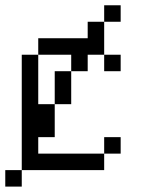

<svg xmlns="http://www.w3.org/2000/svg" viewBox="-20 -645 540 728"><path d="M437.5 -562.5H375V-625H437.5ZM0 0H62.5V62.5H0ZM62.5 -437.5H125V-250H187.5V-125H125V-62.5H375V0H62.5ZM125 -500H312.5V-562.5H375V-437.5H312.5V-375H250V-437.5H125ZM187.5 -375H250V-250H187.5ZM375 -125H437.5V-62.5H375ZM375 -437.5H437.5V-375H375Z"/></svg>

Font: ChillBitmapSE 16px
Style: Regular
Weight: 400
Designer: Designed by Warren2060
Foundry: ChillType
Version: Version 1.000